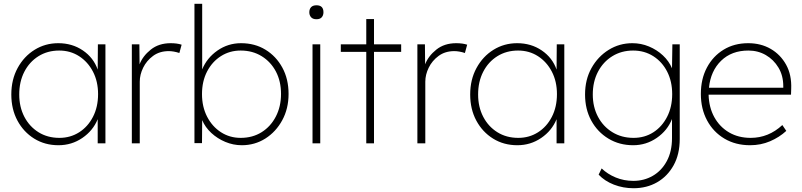

<svg xmlns="http://www.w3.org/2000/svg" viewBox="-20 -760 4251 1018"><path d="M290 10Q218 10 161.5 -25Q105 -60 72.5 -120.5Q40 -181 40 -259Q40 -338 73.5 -399.5Q107 -461 163.5 -496Q220 -531 289 -531Q363 -531 419.5 -492.5Q476 -454 498 -391L499 -525H539V0H498V-128Q473 -67 416.5 -28.5Q360 10 290 10ZM295 -29Q353 -29 399.5 -58.5Q446 -88 473 -140.5Q500 -193 500 -261Q500 -328 473 -380Q446 -432 399.5 -462Q353 -492 294 -492Q232 -492 184 -462Q136 -432 109 -379.5Q82 -327 82 -259Q82 -193 109 -141Q136 -89 184 -59Q232 -29 295 -29Z M679 0V-525H719L720 -419Q737 -463 779.5 -497Q822 -531 885 -531Q919 -531 943 -523L931 -479Q916 -484 901.5 -486.5Q887 -489 875 -489Q826 -489 791.5 -463.5Q757 -438 739 -401Q721 -364 721 -327V0Z M1262 10Q1217 10 1175 -7.5Q1133 -25 1100.5 -55Q1068 -85 1052 -123L1051 -1H1011V-740H1052V-392Q1077 -453 1133 -492Q1189 -531 1258 -531Q1331 -531 1387.5 -496.5Q1444 -462 1477 -401.5Q1510 -341 1510 -262Q1510 -184 1476.5 -122.5Q1443 -61 1387 -25.5Q1331 10 1262 10ZM1256 -29Q1319 -29 1367 -59Q1415 -89 1442.5 -142Q1470 -195 1470 -262Q1470 -329 1443 -380.5Q1416 -432 1367.5 -462Q1319 -492 1256 -492Q1198 -492 1151.5 -462.5Q1105 -433 1078 -381Q1051 -329 1051 -261Q1051 -194 1078 -141.5Q1105 -89 1151.5 -59Q1198 -29 1256 -29Z M1658 -658Q1639 -658 1629.5 -668.5Q1620 -679 1620 -695Q1620 -712 1629.5 -722Q1639 -732 1658 -732Q1695 -732 1695 -695Q1695 -679 1686 -668.5Q1677 -658 1658 -658ZM1637 0V-525H1678V0Z M1922 0V-485H1787V-525H1922V-659H1963V-525H2107V-485H1963V0Z M2193 0V-525H2233L2234 -419Q2251 -463 2293.5 -497Q2336 -531 2399 -531Q2433 -531 2457 -523L2445 -479Q2430 -484 2415.5 -486.5Q2401 -489 2389 -489Q2340 -489 2305.5 -463.5Q2271 -438 2253 -401Q2235 -364 2235 -327V0Z M2723 10Q2651 10 2594.5 -25Q2538 -60 2505.5 -120.5Q2473 -181 2473 -259Q2473 -338 2506.5 -399.5Q2540 -461 2596.5 -496Q2653 -531 2722 -531Q2796 -531 2852.5 -492.5Q2909 -454 2931 -391L2932 -525H2972V0H2931V-128Q2906 -67 2849.5 -28.5Q2793 10 2723 10ZM2728 -29Q2786 -29 2832.5 -58.5Q2879 -88 2906 -140.5Q2933 -193 2933 -261Q2933 -328 2906 -380Q2879 -432 2832.5 -462Q2786 -492 2727 -492Q2665 -492 2617 -462Q2569 -432 2542 -379.5Q2515 -327 2515 -259Q2515 -193 2542 -141Q2569 -89 2617 -59Q2665 -29 2728 -29Z M3339 238Q3284 238 3235 219Q3186 200 3154 166L3170 133Q3201 163 3244.5 181Q3288 199 3338 199Q3395 199 3441.5 172Q3488 145 3515.5 94Q3543 43 3543 -28V-129Q3519 -68 3462.5 -29Q3406 10 3337 10Q3264 10 3206 -25Q3148 -60 3115 -120.5Q3082 -181 3082 -259Q3082 -338 3116 -399Q3150 -460 3207 -495.5Q3264 -531 3333 -531Q3379 -531 3421 -513.5Q3463 -496 3495 -466Q3527 -436 3543 -398L3545 -525H3584V-23Q3584 58 3551.5 116.5Q3519 175 3464 206.5Q3409 238 3339 238ZM3339 -29Q3398 -29 3444 -58.5Q3490 -88 3517 -140.5Q3544 -193 3544 -261Q3544 -328 3517.5 -380Q3491 -432 3444 -462Q3397 -492 3337 -492Q3275 -492 3226.5 -462Q3178 -432 3150.5 -379.5Q3123 -327 3123 -259Q3123 -193 3150.5 -141Q3178 -89 3227 -59Q3276 -29 3339 -29Z M3957 10Q3880 10 3821 -25Q3762 -60 3729 -121.5Q3696 -183 3696 -262Q3696 -341 3728 -401.5Q3760 -462 3816.5 -496.5Q3873 -531 3947 -531Q4014 -531 4066 -501Q4118 -471 4148 -417Q4178 -363 4175 -289L4174 -258H3737Q3739 -190 3767.5 -138.5Q3796 -87 3845.5 -58Q3895 -29 3960 -29Q4055 -29 4128 -97L4149 -66Q4112 -32 4063 -11Q4014 10 3957 10ZM3948 -492Q3859 -492 3803.5 -438Q3748 -384 3739 -295H4133V-303Q4133 -359 4107.5 -401.5Q4082 -444 4040.5 -468Q3999 -492 3948 -492Z"/></svg>

Font: Readex Pro Light
Style: Regular
Weight: 300
Designer: Bonnie Shaver-Troup, Thomas Jockin
Foundry: Lexend
Version: Version 1.200; ttfautohint (v1.8.3)